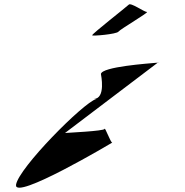

<svg xmlns="http://www.w3.org/2000/svg" viewBox="-20 -956 866 898"><path d="M55 -92C43 -14 505 -289 505 -289C497 -289 471 -364 469 -353C467 -343 294 -335 284 -334L718 -663C674 -659 457 -644 452 -610C452 -608 477 -493 417 -493H430C369 -475 67 -170 55 -92ZM411 -791C410 -786 525 -796 534 -808C543 -820 680 -900 667 -900C654 -900 591 -946 582 -934C572 -924 412 -799 411 -791ZM718 -663C728 -664 730 -664 719 -664Z"/></svg>

Font: Ampere
Style: ExtIta
Weight: 400
Version: Version 1